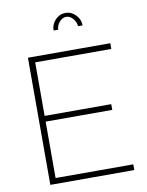

<svg xmlns="http://www.w3.org/2000/svg" viewBox="-98 -987 811 1056"><g transform="rotate(-10 307.5 -458.5)"><path d="M287 -833H261Q261 -867 285 -892Q309 -917 342 -917Q374 -917 398.5 -892Q423 -867 423 -833H398Q395 -859 378.5 -877Q362 -895 342 -895Q321 -895 304 -875.5Q287 -856 287 -833ZM565 -32V0H96V-710H556V-678H131V-379H503V-347H131V-32Z"/></g></svg>

Font: Raleway-v4020 ExtraLight
Style: Regular
Weight: 275
Designer: Matt McInerney, Pablo Impallari, Rodrigo Fuenzalida
Foundry: Matt McInerney, Pablo Impallari, Rodrigo Fuenzalida
Version: Version 4.020;PS 004.020;hotconv 1.0.88;makeotf.lib2.5.64775